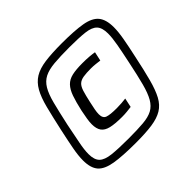

<svg xmlns="http://www.w3.org/2000/svg" viewBox="-164 -894 1100 1100"><g transform="rotate(-45 385.5 -344.0)"><path d="M358 8Q250 8 187.5 -2.5Q125 -13 98.5 -43.5Q72 -74 72 -135Q72 -173 81.5 -224Q91 -275 106 -344Q126 -435 142 -498Q158 -561 180 -600Q202 -639 236 -660Q270 -681 324.5 -688.5Q379 -696 461 -696Q564 -696 624.5 -685.5Q685 -675 711 -643.5Q737 -612 737 -550Q737 -513 728 -462.5Q719 -412 704 -344Q685 -253 668 -189.5Q651 -126 630 -87Q609 -48 575.5 -27.5Q542 -7 489.5 0.5Q437 8 358 8ZM346 -39Q417 -39 464 -43Q511 -47 540 -62.5Q569 -78 588 -111Q607 -144 622 -200.5Q637 -257 655 -344Q670 -414 679 -464Q688 -514 688 -548Q688 -595 667.5 -616.5Q647 -638 600 -643.5Q553 -649 475 -649Q400 -649 351 -644.5Q302 -640 271.5 -624.5Q241 -609 221.5 -576.5Q202 -544 187.5 -487.5Q173 -431 154 -344Q140 -273 130 -223Q120 -173 120 -139Q120 -92 141.5 -71Q163 -50 212.5 -44.5Q262 -39 346 -39ZM407 -153Q350 -153 316.5 -161Q283 -169 268.5 -189.5Q254 -210 254 -246Q254 -265 258 -289Q262 -313 268 -343Q281 -401 294 -438Q307 -475 327 -496Q347 -517 379.5 -524.5Q412 -532 464 -532Q494 -532 518 -530Q542 -528 559 -525L547 -470Q530 -472 513 -474Q496 -476 477 -476Q438 -476 414.5 -472Q391 -468 377.5 -455.5Q364 -443 355.5 -416Q347 -389 337 -343Q331 -316 327 -295Q323 -274 323 -258Q323 -226 345 -218Q367 -210 421 -210Q442 -210 460 -211.5Q478 -213 494 -215L482 -159Q466 -157 447.5 -155Q429 -153 407 -153Z"/></g></svg>

Font: Saira SemiExpanded Medium
Style: Italic
Weight: 500
Width: 6
Italic angle: -12°
Designer: Hector Gatti with collaboration of the Omnibus-Type team
Foundry: Omnibus-Type
Version: Version 1.101